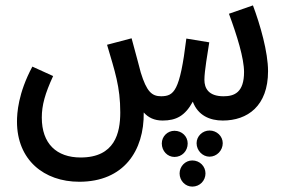

<svg xmlns="http://www.w3.org/2000/svg" viewBox="-20 -442 1068 712"><path d="M274 232C439 232 515 117 513 -25C530 -6 552 5 583 5C633 5 666 -12 695 -65C714 -14 758 5 806 5C898 5 974 -49 974 -178C974 -249 945 -350 918 -422L829 -391C859 -310 885 -226 885 -175C885 -99 849 -85 809 -85C753 -85 738 -115 738 -146C738 -179 750 -245 756 -285L671 -299C647 -102 625 -86 578 -85C543 -85 524 -102 502 -173C496 -195 489 -224 468 -300L377 -276C406 -177 426 -121 426 -25C426 51 406 142 279 142C190 142 135 91 135 -6C135 -52 147 -95 177 -160L100 -195C47 -96 43 -22 43 9C43 151 143 232 274 232ZM757 42C731 42 709 63 709 89C709 116 731 139 757 139C784 139 806 116 806 89C806 63 784 42 757 42ZM627 43C601 43 580 64 580 90C580 118 601 140 627 140C655 140 676 118 676 90C676 64 655 43 627 43ZM693 153C667 153 646 175 646 201C646 228 667 250 693 250C721 250 742 228 742 201C742 175 721 153 693 153Z"/></svg>

Font: Noto Sans Arabic UI XCn Md
Style: Regular
Weight: 500
Width: 2
Designer: Monotype Design Team, Nadine Chahine and Nizar Qandah
Foundry: Monotype Imaging Inc.
Version: Version 2.010